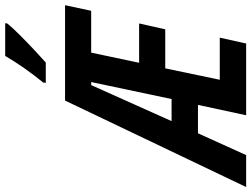

<svg xmlns="http://www.w3.org/2000/svg" viewBox="-202 -854 990 757"><g transform="rotate(-90 293.5 -475.0)"><path d="M426 -790Q442 -804 473.5 -833.5Q505 -863 535.5 -893.5Q566 -924 580 -942L581 -950H452Q431 -914 404.5 -876Q378 -838 347 -800L346 -790ZM337 -611H349L282 -294H195ZM61 0 147 -190H259L218 0H501L524 -104H358L403 -319H557L580 -422H425L465 -611H630L652 -714H276L-65 0Z"/></g></svg>

Font: Noto Sans Display Condensed
Style: Bold Italic
Weight: 700
Width: 3
Designer: Monotype Design team
Foundry: Monotype Imaging Inc.
Version: 1.000